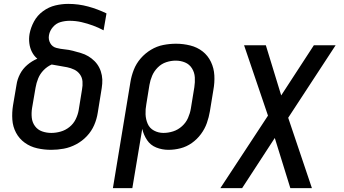

<svg xmlns="http://www.w3.org/2000/svg" viewBox="-20 -763 1768 988"><path d="M244 8Q276 8 308.5 2Q341 -4 372 -20.5Q403 -37 427 -62.5Q451 -88 464.5 -119Q478 -150 483 -183L500 -288Q504 -310 506 -332Q508 -354 504 -375.5Q500 -397 490.5 -415.5Q481 -434 466.5 -448.5Q452 -463 434.5 -473.5Q417 -484 396.5 -490Q376 -496 355.5 -501.5Q335 -507 313 -509Q291 -511 270 -516.5Q249 -522 238.5 -541Q228 -560 232 -582Q236 -605 252.5 -624Q269 -643 292 -649.5Q315 -656 338 -656Q370 -656 400 -649Q430 -642 458.5 -631.5Q487 -621 513 -607L528 -694Q483 -716 433.5 -729.5Q384 -743 331 -743Q298 -743 264.5 -735Q231 -727 201.5 -705.5Q172 -684 155 -652.5Q138 -621 132 -588Q128 -564 131 -540Q134 -516 144.5 -495.5Q155 -475 172 -461Q144 -449 120.5 -429Q97 -409 83 -382Q69 -355 65 -327L47 -221Q41 -184 43.5 -147.5Q46 -111 62.5 -80Q79 -49 107.5 -28.5Q136 -8 171.5 0Q207 8 244 8ZM244 -79Q219 -79 196.5 -87Q174 -95 160 -114Q146 -133 143.5 -157.5Q141 -182 145 -207L163 -312Q167 -336 176.5 -359.5Q186 -383 204.5 -402Q223 -421 246 -431Q266 -427 286 -424Q306 -421 325.5 -417Q345 -413 362.5 -404.5Q380 -396 391.5 -380Q403 -364 404.5 -343.5Q406 -323 402 -302L385 -197Q381 -173 369.5 -149.5Q358 -126 337.5 -109.5Q317 -93 292.5 -86Q268 -79 244 -79Z M561 205H661L712 -100Q719 -69 736.5 -42.5Q754 -16 784 -4Q814 8 847 8Q878 8 909 0Q940 -8 967 -27Q994 -46 1014 -73Q1034 -100 1044.5 -130Q1055 -160 1060 -190L1078 -300Q1085 -338 1083 -375Q1081 -412 1065.5 -444.5Q1050 -477 1022.5 -498.5Q995 -520 959 -529Q923 -538 886 -538Q853 -538 820 -531.5Q787 -525 757 -507Q727 -489 704 -462.5Q681 -436 668.5 -404Q656 -372 651 -340ZM821 -79Q795 -79 772.5 -91Q750 -103 740 -126Q730 -149 729 -175Q728 -201 733 -227L749 -326Q753 -350 763 -373.5Q773 -397 792 -416Q811 -435 835.5 -443Q860 -451 884 -451Q910 -451 932.5 -441.5Q955 -432 968 -411Q981 -390 982.5 -365Q984 -340 980 -314L962 -204Q958 -180 947.5 -156Q937 -132 916.5 -113.5Q896 -95 871 -87Q846 -79 821 -79Z M1114 205H1226L1394 -53L1474 205H1585L1463 -157L1707 -530H1595L1427 -272L1348 -530H1236L1359 -168Z"/></svg>

Font: Iosevka Sparkle Medium
Style: Italic
Weight: 500
Italic angle: -9°
Designer: Belleve Invis
Foundry: Belleve Invis
Version: Version 4.5.0; ttfautohint (v1.8.3)